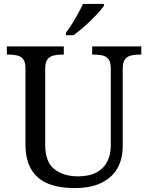

<svg xmlns="http://www.w3.org/2000/svg" viewBox="-20 -951 757 981"><path d="M362 10Q283 10 226.5 -12.5Q170 -35 140 -85Q110 -135 110 -216V-604Q110 -634 98.5 -648.5Q87 -663 68.5 -667.5Q50 -672 28 -672H15V-714H306V-672H293Q271 -672 252 -667Q233 -662 222 -647Q211 -632 211 -600V-210Q211 -123 258 -86.5Q305 -50 378 -50Q436 -50 473 -70Q510 -90 528 -125.5Q546 -161 546 -206V-604Q546 -634 534.5 -648.5Q523 -663 504.5 -667.5Q486 -672 464 -672H451V-714H702V-672H689Q667 -672 648 -667Q629 -662 618 -647Q607 -632 607 -600V-204Q607 -138 579 -90Q551 -42 496.5 -16Q442 10 362 10ZM317 -784Q332 -803 348 -829Q364 -855 379 -882Q394 -909 404 -931H511V-921Q502 -908 484 -888Q466 -868 443.5 -846Q421 -824 398 -804.5Q375 -785 355 -771H317Z"/></svg>

Font: Noto Serif Hebrew
Style: Regular
Weight: 400
Designer: Monotype Design Team
Foundry: Monotype Imaging Inc.
Version: Version 2.003